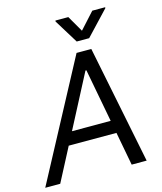

<svg xmlns="http://www.w3.org/2000/svg" viewBox="-155 -1044 966 1143"><g transform="rotate(-15 328.0 -473.0)"><path d="M463.1 -792.6 602.3 -940.3 603 -946H523.4L433.2 -846.6L375.7 -946H296.2L295.5 -940.3L386.4 -792.6ZM512.8 0H605.1L458.8 -727.3H367.9L-19.9 0H72.4L180 -206H474.1ZM220.9 -284.1 392 -612.2H397.7L459.5 -284.1Z"/></g></svg>

Font: TID UI
Style: Italic
Weight: 400
Italic angle: -9.39999°
Designer: The TID Project Authors
Foundry: Bakken & Bæck
Version: Version 1.001;hotconv 1.0.109;makeotfexe 2.5.65596